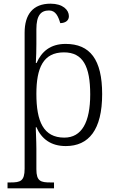

<svg xmlns="http://www.w3.org/2000/svg" viewBox="-20 -785 636 1045"><path d="M21 240H274V208H255C202 208 178 202 178 136V25C178 -20 174 -86 175 -93H178C206 -29 257 10 338 10C463 10 536 -78 536 -273C536 -461 470 -546 337 -546C254 -546 206 -504 179 -442H175C177 -476 178 -511 178 -545V-626C178 -702 203 -728 247 -728C283 -728 297 -696 308 -659C339 -660 355 -675 355 -697C355 -731 322 -765 255 -765C159 -765 114 -706 114 -607V133C114 201 91 208 37 208H21ZM330 -36C216 -36 178 -125 178 -274C178 -415 215 -500 328 -500C432 -500 471 -423 471 -271C471 -120 425 -36 330 -36Z"/></svg>

Font: Noto Serif Light
Style: Regular
Weight: 300
Designer: Monotype Design Team
Foundry: Monotype Imaging Inc.
Version: Version 2.013